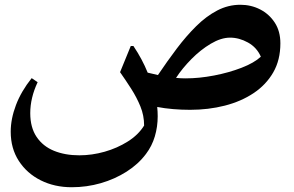

<svg xmlns="http://www.w3.org/2000/svg" viewBox="-20 -443 1235 806"><path d="M138 -98Q107 -32 107 32Q107 92 133.5 131.5Q160 171 206.5 190Q253 209 313 209Q366 209 419 194Q472 179 516.5 151Q561 123 585 84Q585 42 569.5 4Q554 -34 531 -70Q508 -106 484 -140L529 -250H540Q577 -195 600 -138Q609 -136 619.5 -133.5Q630 -131 643 -128Q682 -186 722 -239Q762 -292 804 -333.5Q846 -375 892 -399Q938 -423 989 -423Q1034 -423 1072 -403.5Q1110 -384 1133.5 -348Q1157 -312 1157 -261Q1157 -191 1127 -139Q1097 -87 1044.5 -52Q992 -17 923.5 0.5Q855 18 778 18Q742 18 706.5 15Q671 12 640 6Q642 26 642 45Q642 89 630 129.5Q618 170 593 203Q561 246 511.5 277.5Q462 309 403 326Q344 343 281 343Q209 343 151 314Q93 285 59 232.5Q25 180 25 110Q25 56 47 -2Q69 -60 113 -115ZM719 -116Q729 -115 739 -114.5Q749 -114 759 -114Q816 -114 878.5 -126Q941 -138 994 -158.5Q1047 -179 1075 -205Q1058 -244 1021 -264.5Q984 -285 946 -285Q908 -285 865 -259.5Q822 -234 783.5 -195Q745 -156 719 -116Z"/></svg>

Font: Bona Nova
Style: Bold
Weight: 700
Designer: Mateusz Machalski
Foundry: Capitalics
Version: Version 4.001; ttfautohint (v1.8.3)